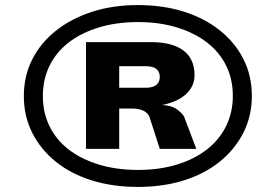

<svg xmlns="http://www.w3.org/2000/svg" viewBox="-20 -731 1056 757"><path d="M524 6Q425 6 342.5 -19.5Q260 -45 200 -93.5Q140 -142 107 -207.5Q74 -273 74 -352Q74 -431 107 -496.5Q140 -562 200.5 -610Q261 -658 343 -684.5Q425 -711 523 -711Q623 -711 705 -685Q787 -659 847 -611Q907 -563 940 -497.5Q973 -432 973 -353Q973 -274 940 -208.5Q907 -143 847.5 -94.5Q788 -46 705.5 -20Q623 6 524 6ZM524 -61Q608 -61 677 -82Q746 -103 795.5 -141.5Q845 -180 871.5 -234Q898 -288 898 -353Q898 -419 871.5 -472.5Q845 -526 795.5 -564Q746 -602 677 -623Q608 -644 524 -644Q440 -644 370.5 -623Q301 -602 251.5 -564Q202 -526 175.5 -472Q149 -418 149 -352Q149 -287 175.5 -233Q202 -179 251.5 -141Q301 -103 370.5 -82Q440 -61 524 -61ZM319 -144V-565H574Q659 -565 703 -532Q747 -499 747 -435Q747 -392 714.5 -361Q682 -330 620 -317L639 -315Q664 -311 681 -297.5Q698 -284 705 -273L754 -144H610L570 -268Q565 -284 547.5 -293.5Q530 -303 501 -303H420L450 -326V-144ZM450 -385H554Q582 -385 596 -396Q610 -407 610 -428Q610 -448 596.5 -459Q583 -470 554 -470H450Z"/></svg>

Font: Nunito Sans 7pt Expanded Black
Style: Italic
Weight: 900
Width: 7
Italic angle: -9°
Designer: Vernon Adams
Foundry: Vernon Adams
Version: Version 3.101;gftools[0.9.27]